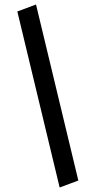

<svg xmlns="http://www.w3.org/2000/svg" viewBox="-20 -771 394 853"><path d="M245 62 57 -720 140 -751 328 31Z"/></svg>

Font: Nunito Sans 7pt Expanded
Style: Italic
Weight: 400
Width: 7
Italic angle: -9°
Designer: Vernon Adams
Foundry: Vernon Adams
Version: Version 3.101;gftools[0.9.27]